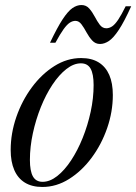

<svg xmlns="http://www.w3.org/2000/svg" viewBox="-20 -734 542 764"><path d="M303 -503Q344.5 -503 372.5 -485.8Q400.5 -468.5 414.8 -435.8Q429 -403 429 -356Q429 -289.5 406.5 -224.5Q384 -159.5 344.8 -106.5Q305.5 -53.5 255 -21.8Q204.5 10 148.5 10Q107.5 10 79.2 -7.2Q51 -24.5 36.8 -57.5Q22.5 -90.5 22.5 -137Q22.5 -203.5 45 -268.5Q67.5 -333.5 106.8 -386.5Q146 -439.5 196.5 -471.2Q247 -503 303 -503ZM149.5 -10.5Q178.5 -10.5 207.8 -33.5Q237 -56.5 263 -96Q289 -135.5 309 -185.2Q329 -235 340.8 -289.2Q352.5 -343.5 352.5 -395.5Q352.5 -439.5 340.5 -460.8Q328.5 -482 302 -482Q273 -482 243.8 -459Q214.5 -436 188.5 -396.8Q162.5 -357.5 142.5 -307.8Q122.5 -258 110.8 -203.8Q99 -149.5 99 -97.5Q99 -53.5 111 -32Q123 -10.5 149.5 -10.5ZM502 -709Q474.5 -648 453 -615.5Q431.5 -583 413.5 -571Q395.5 -559 378 -559Q359.5 -559 346.8 -573Q334 -587 324.2 -605.2Q314.5 -623.5 304.2 -637.2Q294 -651 280 -651Q269 -651 257.8 -643.8Q246.5 -636.5 233 -617.8Q219.5 -599 200.5 -564H179Q208 -625 229.2 -657.2Q250.5 -689.5 268.2 -701.8Q286 -714 304 -714Q323 -714 335.2 -700Q347.5 -686 357 -667.8Q366.5 -649.5 377 -635.5Q387.5 -621.5 403 -621.5Q414.5 -621.5 425.8 -628.8Q437 -636 450 -655.2Q463 -674.5 480 -709Z"/></svg>

Font: Newsreader 60pt
Style: Italic
Weight: 400
Italic angle: -17°
Designer: Hugues Gentile
Foundry: Production Type
Version: Version 1.003